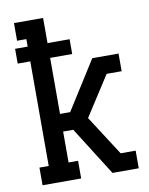

<svg xmlns="http://www.w3.org/2000/svg" viewBox="-83 -796 666 857"><g transform="rotate(-10 250.0 -367.5)"><path d="M40 0V-80H82V-554H25V-621H82V-655H40V-735H172V-621H272V-554H172V-300H218L357 -520H476V-440H408L292 -260L408 -80H476V0H357L218 -220H172V-80H215V0Z"/></g></svg>

Font: Iosevka Curly Slab Medium
Style: Regular
Weight: 500
Monospace: yes
Designer: Belleve Invis
Foundry: Belleve Invis
Version: Version 22.1.2; ttfautohint (v1.8.4)